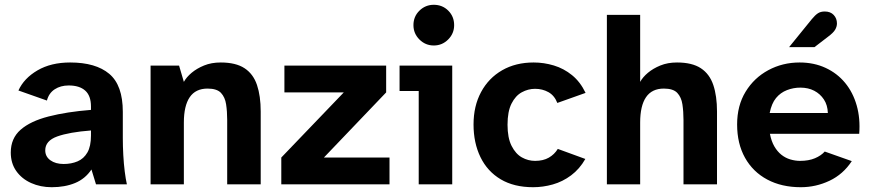

<svg xmlns="http://www.w3.org/2000/svg" viewBox="-20 -770 3632 802"><path d="M196 12Q149 12 110 -5.5Q71 -23 48 -55.5Q25 -88 25 -133Q25 -192 66 -228Q107 -264 183 -283.5Q259 -303 360 -311V-325Q360 -370 336 -391.5Q312 -413 267 -413Q233 -413 208.5 -397Q184 -381 176 -350L57 -392Q80 -443 136.5 -476Q193 -509 273 -509Q380 -509 436.5 -461.5Q493 -414 493 -303V-193Q493 -159 495 -122.5Q497 -86 501 -54Q505 -22 510 0H381L362 -62Q336 -23 293.5 -5.5Q251 12 196 12ZM246 -85Q278 -85 304 -96Q330 -107 345 -133Q360 -159 360 -204V-225Q269 -218 219 -200Q169 -182 169 -142Q169 -116 190.5 -100.5Q212 -85 246 -85Z M609 0V-496H728L748 -428Q759 -448 780.5 -466Q802 -484 832.5 -496.5Q863 -509 902 -509Q965 -509 1001.5 -485Q1038 -461 1053.5 -415Q1069 -369 1069 -304V0H929V-269Q929 -304 924.5 -334Q920 -364 903 -382Q886 -400 847 -400Q797 -400 772.5 -364Q748 -328 748 -258V0Z M1155 0V-112L1416 -384H1168V-496H1593V-384L1333 -112H1607V0Z M1729 0V-390H1649V-496H1869V0ZM1792 -580Q1757 -580 1732 -605Q1707 -630 1707 -665Q1707 -701 1732 -725.5Q1757 -750 1792 -750Q1828 -750 1852.5 -725.5Q1877 -701 1877 -665Q1877 -630 1852 -605Q1827 -580 1792 -580Z M2207 12Q2127 12 2071.5 -21Q2016 -54 1987 -113.5Q1958 -173 1958 -250Q1958 -327 1989.5 -385.5Q2021 -444 2077.5 -476.5Q2134 -509 2209 -509Q2252 -509 2293.5 -496.5Q2335 -484 2369.5 -456Q2404 -428 2426 -382L2308 -340Q2296 -371 2271 -385Q2246 -399 2215 -399Q2186 -399 2159.5 -384.5Q2133 -370 2116.5 -337Q2100 -304 2100 -249Q2100 -194 2117 -160.5Q2134 -127 2160 -112.5Q2186 -98 2215 -98Q2249 -98 2272.5 -111.5Q2296 -125 2310 -148L2425 -106Q2401 -64 2365.5 -37.5Q2330 -11 2289 0.5Q2248 12 2207 12Z M2515 0V-708H2654V-428Q2665 -448 2686.5 -466Q2708 -484 2738.5 -496.5Q2769 -509 2808 -509Q2871 -509 2907.5 -485Q2944 -461 2959.5 -415Q2975 -369 2975 -304V0H2835V-269Q2835 -304 2830.5 -334Q2826 -364 2809 -382Q2792 -400 2753 -400Q2703 -400 2678.5 -364Q2654 -328 2654 -258V0Z M3325 12Q3245 12 3185 -20Q3125 -52 3092 -111Q3059 -170 3059 -250Q3059 -329 3094.5 -387Q3130 -445 3189.5 -477Q3249 -509 3320 -509Q3380 -509 3428.5 -486.5Q3477 -464 3510 -424Q3543 -384 3558.5 -329.5Q3574 -275 3569 -211H3196Q3202 -180 3214.5 -158.5Q3227 -137 3244 -123.5Q3261 -110 3281.5 -104Q3302 -98 3322 -98Q3358 -98 3384 -109Q3410 -120 3425 -137L3538 -97Q3502 -42 3445 -15Q3388 12 3325 12ZM3195 -298H3438Q3437 -331 3421.5 -354.5Q3406 -378 3381 -391Q3356 -404 3323 -404Q3294 -404 3267 -393.5Q3240 -383 3221.5 -360.5Q3203 -338 3195 -298ZM3276 -573 3371 -690Q3385 -707 3396.5 -714.5Q3408 -722 3425 -722Q3449 -722 3462.5 -707.5Q3476 -693 3476 -672Q3476 -659 3468.5 -646Q3461 -633 3438 -616L3382 -573Z"/></svg>

Font: Atkinson Hyperlegible Next
Style: Bold
Weight: 700
Designer: Elliott Scott, Megan Eiswerth, Linus Boman, Theodore Petrosky, Letters from Sweden
Foundry: Applied Design Works, Letters from Sweden
Version: Version 2.001